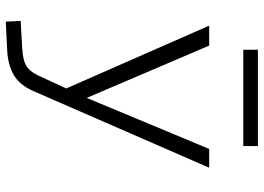

<svg xmlns="http://www.w3.org/2000/svg" viewBox="-142 -524 899 654"><g transform="rotate(90 307.0 -196.5)"><path d="M148.9 -576.2V-626H477.1V-576.2ZM290 138.2Q269 186 234.6 205.8Q200.2 225.6 150.9 228L53.2 232.9L50.8 182.1L146 176.8Q184.1 174.3 203.1 163.3Q222.2 152.3 235.8 124L280.8 26.9L66.9 -460H134.8L313 -43L486.8 -460H550.8Z"/></g></svg>

Font: IntelOne Mono Light
Style: Regular
Weight: 300
Designer: Fred Shallcrass
Foundry: Frere-Jones Type LLC
Version: Version 1.200;hotconv 1.1.0;makeotfexe 2.6.0;FJTRelease1.2